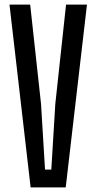

<svg xmlns="http://www.w3.org/2000/svg" viewBox="-20 -820 422 840"><path d="M114 0 21.5 -800H112L159.5 -365.5L177 -78H204.5L222 -365.5L269 -800H360.5L267.5 0Z"/></svg>

Font: Big Shoulders Display Thin SemiBold
Style: Regular
Weight: 600
Version: Version 2.002